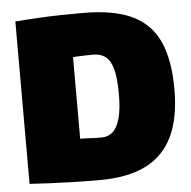

<svg xmlns="http://www.w3.org/2000/svg" viewBox="-52 -762 820 823"><g transform="rotate(-5 358.5 -350.0)"><path d="M345 10Q282 10 230 8.5Q178 7 132.5 5Q87 3 43 0V-699Q95 -703 141 -705.5Q187 -708 234 -709Q281 -710 335 -710Q466 -710 545.5 -672.5Q625 -635 661 -555.5Q697 -476 697 -350Q697 -226 658.5 -146.5Q620 -67 542 -28.5Q464 10 345 10ZM367 -171Q396 -171 416 -188.5Q436 -206 447 -245.5Q458 -285 458 -349Q458 -419 447.5 -457.5Q437 -496 416 -512Q395 -528 363 -528Q344 -528 328 -527.5Q312 -527 299 -526.5Q286 -526 276 -525V-174Q288 -174 298 -173.5Q308 -173 318 -172.5Q328 -172 339.5 -171.5Q351 -171 367 -171Z"/></g></svg>

Font: Georama Black
Style: Regular
Weight: 900
Designer: Jean-Baptiste Levee
Foundry: Production Type
Version: Version 1.001